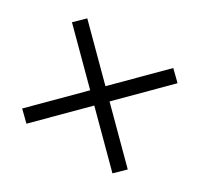

<svg xmlns="http://www.w3.org/2000/svg" viewBox="-103 -689 724 696"><g transform="rotate(30 259.0 -341.5)"><path d="M439 -121 480 -161 79 -562 38 -522ZM79 -121 480 -522 439 -562 38 -161Z"/></g></svg>

Font: Platypi Light SemiBold
Style: Regular
Weight: 600
Version: Version 1.200